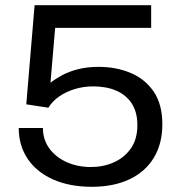

<svg xmlns="http://www.w3.org/2000/svg" viewBox="-20 -706 693 738"><path d="M333 12Q247 12 183.5 -16.5Q120 -45 86 -96Q52 -147 52 -214H145Q145 -169 170 -135Q195 -101 237 -82.5Q279 -64 329 -64Q377 -64 417.5 -82Q458 -100 483 -135.5Q508 -171 508 -225Q508 -275 486.5 -308Q465 -341 427 -357.5Q389 -374 338 -374Q302 -374 268.5 -364Q235 -354 208.5 -336Q182 -318 166 -292L81 -305L113 -686H561V-599H192L174 -388Q193 -403 219 -417Q245 -431 280 -440Q315 -449 359 -449Q427 -449 482.5 -425.5Q538 -402 571 -353.5Q604 -305 604 -228Q604 -154 571.5 -100Q539 -46 478 -17Q417 12 333 12Z"/></svg>

Font: Archivo SemiExpanded
Style: Regular
Weight: 400
Width: 6
Designer: Hector Gatti
Foundry: Omnibus-Type
Version: Version 2.001